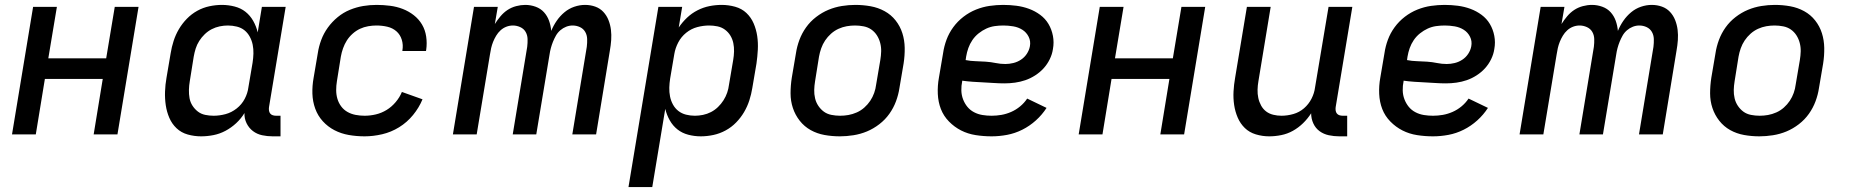

<svg xmlns="http://www.w3.org/2000/svg" viewBox="-20 -548 7540 783"><path d="M29 0 115 -520H212L177 -310H413L448 -520H545L459 0H362L399 -226H163L126 0Z M800 8Q772 8 745.5 0.5Q719 -7 700 -25Q681 -43 670.5 -67.5Q660 -92 656 -119Q652 -146 653 -174.5Q654 -203 659 -231L676 -331Q680 -356 688 -381Q696 -406 709.5 -429Q723 -452 742 -471.5Q761 -491 784.5 -504Q808 -517 834 -522.5Q860 -528 885 -528Q911 -528 936.5 -521.5Q962 -515 981 -500Q1000 -485 1012.5 -463Q1025 -441 1031 -416L1048 -520H1145L1077 -111Q1076 -104 1077 -97Q1078 -90 1082 -85Q1086 -80 1092.5 -78Q1099 -76 1106 -76H1124V8H1092Q1070 8 1049 3.5Q1028 -1 1011.5 -13.5Q995 -26 985.5 -45.5Q976 -65 977 -87Q963 -64 943 -45.5Q923 -27 899.5 -14.5Q876 -2 850.5 3Q825 8 800 8ZM851 -76Q875 -76 899.5 -82.5Q924 -89 945 -105.5Q966 -122 978 -145Q990 -168 993 -192L1010 -292Q1013 -311 1013.5 -329.5Q1014 -348 1010.5 -365.5Q1007 -383 998.5 -398.5Q990 -414 977 -424.5Q964 -435 946 -439.5Q928 -444 909 -444Q893 -444 876 -440.5Q859 -437 843.5 -429Q828 -421 815 -408.5Q802 -396 792.5 -381Q783 -366 778 -350Q773 -334 770 -317L754 -217Q751 -200 750.5 -182Q750 -164 753 -147.5Q756 -131 765 -117Q774 -103 787 -93Q800 -83 817 -79.5Q834 -76 851 -76Z M1467 8Q1434 8 1402.5 2.5Q1371 -3 1344 -17Q1317 -31 1296.5 -53.5Q1276 -76 1265.5 -105Q1255 -134 1254 -166Q1253 -198 1259 -231L1276 -331Q1280 -358 1290 -385Q1300 -412 1317 -435.5Q1334 -459 1357 -478Q1380 -497 1407 -508Q1434 -519 1461 -523.5Q1488 -528 1516 -528Q1543 -528 1570.5 -524.5Q1598 -521 1622.5 -511.5Q1647 -502 1667.5 -486Q1688 -470 1701 -448Q1714 -426 1718 -399Q1722 -372 1718 -344L1717 -340H1621V-342Q1625 -365 1618.5 -386Q1612 -407 1596.5 -420.5Q1581 -434 1559.5 -439Q1538 -444 1515 -444Q1499 -444 1481.5 -441Q1464 -438 1448 -430.5Q1432 -423 1418 -410.5Q1404 -398 1394.5 -383Q1385 -368 1379 -351Q1373 -334 1370 -317L1354 -217Q1351 -199 1351 -180.5Q1351 -162 1356 -145Q1361 -128 1371.5 -114Q1382 -100 1397 -91.5Q1412 -83 1430 -79.5Q1448 -76 1467 -76Q1490 -76 1513 -81.5Q1536 -87 1556.5 -99.5Q1577 -112 1593.5 -131.5Q1610 -151 1619 -173L1703 -143Q1689 -109 1664.5 -79Q1640 -49 1607.5 -29Q1575 -9 1538.5 -0.5Q1502 8 1467 8Z M1827 0 1913 -520H2010L1998 -450Q2008 -466 2021 -481.5Q2034 -497 2050 -507.5Q2066 -518 2085 -523Q2104 -528 2122 -528Q2144 -528 2164.5 -520.5Q2185 -513 2198.5 -498Q2212 -483 2219 -463.5Q2226 -444 2228 -422Q2237 -444 2250.5 -463.5Q2264 -483 2282 -498Q2300 -513 2322 -520.5Q2344 -528 2366 -528Q2388 -528 2407.5 -521Q2427 -514 2440.5 -499.5Q2454 -485 2461.5 -466Q2469 -447 2471.5 -426.5Q2474 -406 2472.5 -384.5Q2471 -363 2467 -341L2411 0H2314L2373 -357Q2375 -373 2374.5 -389Q2374 -405 2366.5 -418Q2359 -431 2345 -437.5Q2331 -444 2315 -444Q2302 -444 2289 -439Q2276 -434 2265 -424.5Q2254 -415 2247 -402.5Q2240 -390 2235 -377.5Q2230 -365 2226.5 -352Q2223 -339 2221 -325L2167 0H2071L2130 -357Q2132 -373 2131.5 -389Q2131 -405 2123.5 -418Q2116 -431 2101.5 -437.5Q2087 -444 2072 -444Q2058 -444 2045 -439Q2032 -434 2021.5 -424.5Q2011 -415 2003.5 -402.5Q1996 -390 1991 -377.5Q1986 -365 1983 -352Q1980 -339 1978 -325L1924 0Z M2543 215 2665 -520H2762L2748 -436Q2763 -458 2782 -476Q2801 -494 2824.5 -506Q2848 -518 2873 -523Q2898 -528 2923 -528Q2951 -528 2978 -520.5Q3005 -513 3024 -495Q3043 -477 3053.5 -452.5Q3064 -428 3068 -401Q3072 -374 3070.5 -345.5Q3069 -317 3065 -289L3048 -189Q3044 -164 3036 -139Q3028 -114 3014.5 -91Q3001 -68 2982 -48.5Q2963 -29 2939 -16Q2915 -3 2889 2.5Q2863 8 2838 8Q2812 8 2787 1.5Q2762 -5 2743 -20Q2724 -35 2711.5 -57Q2699 -79 2693 -104L2640 215ZM2814 -76Q2830 -76 2847 -79.5Q2864 -83 2879.5 -91Q2895 -99 2908 -111.5Q2921 -124 2930.5 -139Q2940 -154 2945.5 -170Q2951 -186 2953 -203L2970 -303Q2973 -320 2973.5 -338Q2974 -356 2970.5 -372.5Q2967 -389 2958.5 -403Q2950 -417 2936.5 -427Q2923 -437 2906 -440.5Q2889 -444 2872 -444Q2848 -444 2823.5 -437.5Q2799 -431 2778.5 -414.5Q2758 -398 2746 -375Q2734 -352 2730 -328L2713 -228Q2710 -209 2709.5 -190.5Q2709 -172 2712.5 -154.5Q2716 -137 2724.5 -121.5Q2733 -106 2746.5 -95.5Q2760 -85 2777.5 -80.5Q2795 -76 2814 -76Z M3405 8Q3373 8 3342.5 2.5Q3312 -3 3286 -17.5Q3260 -32 3241.5 -55.5Q3223 -79 3213.5 -107.5Q3204 -136 3204 -167.5Q3204 -199 3209 -231L3226 -331Q3230 -358 3240 -385Q3250 -412 3267 -436Q3284 -460 3308 -478.5Q3332 -497 3358.5 -508Q3385 -519 3413 -523.5Q3441 -528 3468 -528Q3500 -528 3530.5 -522.5Q3561 -517 3587.5 -502.5Q3614 -488 3632.5 -464.5Q3651 -441 3660 -412.5Q3669 -384 3669.5 -352.5Q3670 -321 3665 -289L3648 -189Q3644 -162 3634 -135Q3624 -108 3607 -84Q3590 -60 3566 -41.5Q3542 -23 3515.5 -12Q3489 -1 3460.5 3.5Q3432 8 3405 8ZM3406 -76Q3423 -76 3440 -79Q3457 -82 3474 -89.5Q3491 -97 3505 -109.5Q3519 -122 3529 -137Q3539 -152 3545 -169Q3551 -186 3553 -203L3570 -303Q3573 -321 3573.5 -338.5Q3574 -356 3569.5 -373Q3565 -390 3556 -404Q3547 -418 3533.5 -427.5Q3520 -437 3502.5 -440.5Q3485 -444 3467 -444Q3450 -444 3433 -441Q3416 -438 3399.5 -430.5Q3383 -423 3369 -410.5Q3355 -398 3345 -383Q3335 -368 3329 -351Q3323 -334 3320 -317L3304 -217Q3301 -199 3300.5 -181.5Q3300 -164 3304 -147Q3308 -130 3317.5 -116Q3327 -102 3340 -92.5Q3353 -83 3370.5 -79.5Q3388 -76 3406 -76Z M4024 8Q3991 8 3959 3Q3927 -2 3899.5 -16Q3872 -30 3850 -52.5Q3828 -75 3817 -103.5Q3806 -132 3804.5 -165Q3803 -198 3809 -231L3826 -331Q3830 -359 3840 -386Q3850 -413 3867.5 -437Q3885 -461 3909 -479.5Q3933 -498 3960.5 -509Q3988 -520 4016 -524Q4044 -528 4071 -528Q4099 -528 4125.5 -524.5Q4152 -521 4176.5 -512Q4201 -503 4222 -487.5Q4243 -472 4256 -450Q4269 -428 4274 -401.5Q4279 -375 4274 -348Q4271 -327 4261 -306.5Q4251 -286 4236 -269.5Q4221 -253 4201.5 -240.5Q4182 -228 4161.5 -221Q4141 -214 4119.5 -211Q4098 -208 4077 -208Q4055 -208 4033.5 -209.5Q4012 -211 3990.5 -212Q3969 -213 3947 -214.5Q3925 -216 3904 -219V-217Q3900 -198 3900.5 -179Q3901 -160 3907.5 -143Q3914 -126 3925 -112.5Q3936 -99 3952 -90.5Q3968 -82 3986.5 -79Q4005 -76 4024 -76Q4044 -76 4064 -79.5Q4084 -83 4103.5 -91.5Q4123 -100 4140 -114Q4157 -128 4169 -146L4248 -108Q4230 -80 4204.5 -57Q4179 -34 4149 -19Q4119 -4 4087 2Q4055 8 4024 8ZM4080 -287Q4096 -287 4112.5 -291Q4129 -295 4143.5 -304.5Q4158 -314 4167.5 -328.5Q4177 -343 4180 -359Q4184 -380 4175 -398Q4166 -416 4149.5 -426.5Q4133 -437 4112.5 -440.5Q4092 -444 4072 -444Q4054 -444 4036.5 -441.5Q4019 -439 4002.5 -431.5Q3986 -424 3971 -412Q3956 -400 3945.5 -384.5Q3935 -369 3929 -352Q3923 -335 3920 -317L3918 -303Q3938 -299 3958.5 -298.5Q3979 -298 4000 -296.5Q4021 -295 4040.5 -291Q4060 -287 4080 -287Z M4379 0 4465 -520H4562L4527 -310H4763L4798 -520H4895L4809 0H4712L4749 -226H4513L4476 0Z M5156 8Q5128 8 5101.5 0Q5075 -8 5056.5 -26Q5038 -44 5027.5 -68.5Q5017 -93 5013 -120Q5009 -147 5010.5 -175Q5012 -203 5017 -231L5065 -520H5162L5112 -217Q5109 -200 5108.5 -182.5Q5108 -165 5111.5 -148.5Q5115 -132 5123 -117.5Q5131 -103 5143.5 -93.5Q5156 -84 5172.5 -80Q5189 -76 5206 -76Q5230 -76 5254.5 -83Q5279 -90 5298 -106.5Q5317 -123 5328.5 -145.5Q5340 -168 5343 -192L5398 -520H5495L5427 -111Q5426 -104 5427 -97Q5428 -90 5432 -85Q5436 -80 5442.5 -78Q5449 -76 5456 -76H5474V8H5442Q5420 8 5399 3.5Q5378 -1 5361.5 -13Q5345 -25 5336 -44.5Q5327 -64 5327 -86Q5313 -64 5294 -45.5Q5275 -27 5252.5 -14.5Q5230 -2 5205 3Q5180 8 5156 8Z M5824 8Q5791 8 5759 3Q5727 -2 5699.5 -16Q5672 -30 5650 -52.5Q5628 -75 5617 -103.5Q5606 -132 5604.5 -165Q5603 -198 5609 -231L5626 -331Q5630 -359 5640 -386Q5650 -413 5667.5 -437Q5685 -461 5709 -479.5Q5733 -498 5760.5 -509Q5788 -520 5816 -524Q5844 -528 5871 -528Q5899 -528 5925.5 -524.5Q5952 -521 5976.5 -512Q6001 -503 6022 -487.5Q6043 -472 6056 -450Q6069 -428 6074 -401.5Q6079 -375 6074 -348Q6071 -327 6061 -306.5Q6051 -286 6036 -269.5Q6021 -253 6001.5 -240.5Q5982 -228 5961.5 -221Q5941 -214 5919.5 -211Q5898 -208 5877 -208Q5855 -208 5833.5 -209.5Q5812 -211 5790.5 -212Q5769 -213 5747 -214.5Q5725 -216 5704 -219V-217Q5700 -198 5700.5 -179Q5701 -160 5707.5 -143Q5714 -126 5725 -112.5Q5736 -99 5752 -90.5Q5768 -82 5786.5 -79Q5805 -76 5824 -76Q5844 -76 5864 -79.5Q5884 -83 5903.5 -91.5Q5923 -100 5940 -114Q5957 -128 5969 -146L6048 -108Q6030 -80 6004.5 -57Q5979 -34 5949 -19Q5919 -4 5887 2Q5855 8 5824 8ZM5880 -287Q5896 -287 5912.5 -291Q5929 -295 5943.5 -304.5Q5958 -314 5967.5 -328.5Q5977 -343 5980 -359Q5984 -380 5975 -398Q5966 -416 5949.5 -426.5Q5933 -437 5912.5 -440.5Q5892 -444 5872 -444Q5854 -444 5836.5 -441.5Q5819 -439 5802.5 -431.5Q5786 -424 5771 -412Q5756 -400 5745.5 -384.5Q5735 -369 5729 -352Q5723 -335 5720 -317L5718 -303Q5738 -299 5758.5 -298.5Q5779 -298 5800 -296.5Q5821 -295 5840.5 -291Q5860 -287 5880 -287Z M6177 0 6263 -520H6360L6348 -450Q6358 -466 6371 -481.5Q6384 -497 6400 -507.5Q6416 -518 6435 -523Q6454 -528 6472 -528Q6494 -528 6514.5 -520.5Q6535 -513 6548.5 -498Q6562 -483 6569 -463.5Q6576 -444 6578 -422Q6587 -444 6600.5 -463.5Q6614 -483 6632 -498Q6650 -513 6672 -520.5Q6694 -528 6716 -528Q6738 -528 6757.5 -521Q6777 -514 6790.5 -499.5Q6804 -485 6811.5 -466Q6819 -447 6821.5 -426.5Q6824 -406 6822.5 -384.5Q6821 -363 6817 -341L6761 0H6664L6723 -357Q6725 -373 6724.5 -389Q6724 -405 6716.5 -418Q6709 -431 6695 -437.5Q6681 -444 6665 -444Q6652 -444 6639 -439Q6626 -434 6615 -424.5Q6604 -415 6597 -402.5Q6590 -390 6585 -377.5Q6580 -365 6576.5 -352Q6573 -339 6571 -325L6517 0H6421L6480 -357Q6482 -373 6481.5 -389Q6481 -405 6473.5 -418Q6466 -431 6451.5 -437.5Q6437 -444 6422 -444Q6408 -444 6395 -439Q6382 -434 6371.5 -424.5Q6361 -415 6353.5 -402.5Q6346 -390 6341 -377.5Q6336 -365 6333 -352Q6330 -339 6328 -325L6274 0Z M7155 8Q7123 8 7092.5 2.5Q7062 -3 7036 -17.5Q7010 -32 6991.5 -55.5Q6973 -79 6963.5 -107.5Q6954 -136 6954 -167.5Q6954 -199 6959 -231L6976 -331Q6980 -358 6990 -385Q7000 -412 7017 -436Q7034 -460 7058 -478.5Q7082 -497 7108.5 -508Q7135 -519 7163 -523.5Q7191 -528 7218 -528Q7250 -528 7280.5 -522.5Q7311 -517 7337.5 -502.5Q7364 -488 7382.5 -464.5Q7401 -441 7410 -412.5Q7419 -384 7419.5 -352.5Q7420 -321 7415 -289L7398 -189Q7394 -162 7384 -135Q7374 -108 7357 -84Q7340 -60 7316 -41.5Q7292 -23 7265.5 -12Q7239 -1 7210.5 3.5Q7182 8 7155 8ZM7156 -76Q7173 -76 7190 -79Q7207 -82 7224 -89.5Q7241 -97 7255 -109.5Q7269 -122 7279 -137Q7289 -152 7295 -169Q7301 -186 7303 -203L7320 -303Q7323 -321 7323.5 -338.5Q7324 -356 7319.5 -373Q7315 -390 7306 -404Q7297 -418 7283.5 -427.5Q7270 -437 7252.5 -440.5Q7235 -444 7217 -444Q7200 -444 7183 -441Q7166 -438 7149.5 -430.5Q7133 -423 7119 -410.5Q7105 -398 7095 -383Q7085 -368 7079 -351Q7073 -334 7070 -317L7054 -217Q7051 -199 7050.5 -181.5Q7050 -164 7054 -147Q7058 -130 7067.5 -116Q7077 -102 7090 -92.5Q7103 -83 7120.5 -79.5Q7138 -76 7156 -76Z"/></svg>

Font: Iosevka Custom Medium
Style: Italic
Weight: 500
Italic angle: -9°
Designer: Belleve Invis
Foundry: Belleve Invis
Version: Version 27.0.1